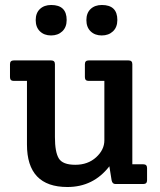

<svg xmlns="http://www.w3.org/2000/svg" viewBox="-20 -737 639 769"><path d="M510 -79H554Q569 -79 569 -64V-15Q569 0 554 0H442Q430 0 427 -15L418 -71Q354 12 250 12Q88 12 88 -158V-413H35Q20 -413 20 -428V-480Q20 -495 35 -495H185Q200 -495 200 -480V-188Q200 -128 215.5 -102.5Q231 -77 281.5 -77Q332 -77 365 -107Q398 -137 398 -175V-413H335Q320 -413 320 -428V-480Q320 -495 335 -495H495Q510 -495 510 -480ZM388 -717Q450 -717 450 -657Q450 -628 432.5 -611.5Q415 -595 387.5 -595Q360 -595 343 -611.5Q326 -628 326 -656.5Q326 -685 343 -701Q360 -717 388 -717ZM185 -717Q247 -717 247 -657Q247 -628 229.5 -611.5Q212 -595 184.5 -595Q157 -595 140 -611.5Q123 -628 123 -656.5Q123 -685 140 -701Q157 -717 185 -717Z"/></svg>

Font: Crete Round
Style: Regular
Weight: 400
Designer: Veronika Burian
Foundry: TypeTogether
Version: Version 1.001